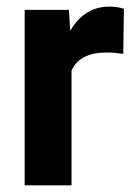

<svg xmlns="http://www.w3.org/2000/svg" viewBox="-20 -558 405 578"><path d="M351.1 -396Q322.3 -399.9 300.3 -399.9Q220.2 -399.9 195.3 -345.7V0H54.2V-528.3H187.5L191.4 -465.3Q233.9 -538.1 309.1 -538.1Q332.5 -538.1 353 -531.7Z"/></svg>

Font: Shabnam FD
Style: Bold
Weight: 700
Foundry: DejaVu fonts team - Redesigned by Saber Rastikerdar - Based on Vazir font
Version: Version 5.00;October 20, 2019;FontCreator 12.0.0.2547 64-bit